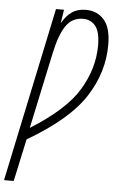

<svg xmlns="http://www.w3.org/2000/svg" viewBox="-111 -766 627 1047"><g transform="rotate(5 203.0 -242.0)"><path d="M5 240 55 8Q279 -123 366.5 -258Q454 -393 454 -544Q454 -638 416 -681Q378 -724 316 -724Q271 -724 240 -702.5Q209 -681 188 -643H186L197 -714H153L-48 240ZM156 -473Q178 -576 212 -625Q246 -674 305 -674Q348 -674 373.5 -642Q399 -610 399 -536Q399 -411 328.5 -293Q258 -175 67 -56Z"/></g></svg>

Font: Noto Sans Display Condensed Light
Style: Italic
Weight: 300
Width: 3
Designer: Monotype Design team
Foundry: Monotype Imaging Inc.
Version: 1.000